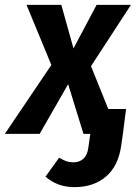

<svg xmlns="http://www.w3.org/2000/svg" viewBox="-63 -550 564 789"><path d="M382 -102H455L442 0L435 49Q423 133 372 176Q321 219 243 219Q173 219 124 176L180 98Q197 108 209.5 112.5Q222 117 239 117Q264 117 280 102Q296 87 300 57L308 0H280L217 -204L100 0H-43L148 -283L46 -530H189L239 -351L334 -530H475L311 -278Z"/></svg>

Font: Fira Sans Condensed SemiBold
Style: Italic
Weight: 600
Width: 3
Italic angle: -8°
Designer: bBox Type GmbH & Carrois Corporate GbR & Edenspiekermann AG
Foundry: bBox Type GmbH & Carrois Corporate GbR & Edenspiekermann AG
Version: Version 4.301